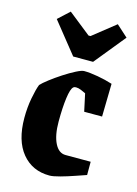

<svg xmlns="http://www.w3.org/2000/svg" viewBox="-111 -767 601 840"><g transform="rotate(15 189.5 -347.5)"><path d="M198 11Q120 11 73.5 -45.5Q27 -102 27 -205Q27 -252 35 -294.5Q43 -337 52 -360Q62 -371 86 -389.5Q110 -408 138.5 -426.5Q167 -445 191.5 -457.5Q216 -470 227 -470Q253 -470 289.5 -463.5Q326 -457 357 -447L354 -298H273L256 -377Q246 -382 234 -387Q222 -392 211 -392Q203 -392 199 -388Q188 -379 182 -335Q176 -291 176 -228Q176 -166 194 -130Q212 -94 243 -94H357V-34Q339 -28 307.5 -17Q276 -6 245 2.5Q214 11 198 11ZM164 -519 52 -659 103 -706 205 -625H214L316 -706L368 -659L254 -519Z"/></g></svg>

Font: Grenze Gotisch ExtraBold
Style: Regular
Weight: 800
Designer: Renata Polastri
Foundry: Omnibus-Type
Version: Version 1.001